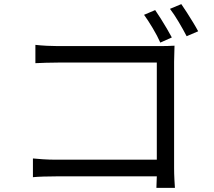

<svg xmlns="http://www.w3.org/2000/svg" viewBox="-20 -874 1040 933"><path d="M740 39 742 -17H253Q222 -17 191 -16Q160 -15 140 -13V-104Q159 -102 189.5 -100Q220 -98 251 -98H742V-570H263Q235 -570 202.5 -569Q170 -568 152 -567V-656Q178 -653 208 -651.5Q238 -650 262 -650H754Q773 -650 793.5 -650.5Q814 -651 828 -652Q828 -635 827 -613.5Q826 -592 826 -574V-58Q826 -31 827.5 -2Q829 27 830 39ZM759 -667Q745 -699 722 -737.5Q699 -776 680 -802L734 -825Q746 -808 761 -784Q776 -760 790.5 -735.5Q805 -711 815 -692ZM887 -698Q871 -729 848.5 -767Q826 -805 806 -831L861 -854Q873 -837 888 -813.5Q903 -790 918 -765.5Q933 -741 943 -722Z"/></svg>

Font: Chocolate Classical Sans
Style: Regular
Weight: 400
Designer: 田海東、宇文滿月
Foundry: Moonlit Owen
Version: Version 1.001